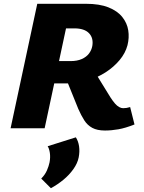

<svg xmlns="http://www.w3.org/2000/svg" viewBox="-20 -678 763 1015"><path d="M36 0 177 -658H434Q506 -658 553.5 -639Q601 -620 626.5 -588Q652 -556 658 -517.5Q664 -479 654 -439Q643 -397 612 -360Q581 -323 538 -295.5Q495 -268 445 -252.5Q395 -237 345 -237H160L185 -355H353Q388 -355 412.5 -366Q437 -377 450.5 -395Q464 -413 468 -435Q475 -477 450.5 -502.5Q426 -528 373 -528H329L216 0ZM535 12Q494 12 468 -2Q442 -16 425.5 -42Q409 -68 394 -102L322 -280L458 -335L564 -163Q577 -143 588 -130.5Q599 -118 610 -112Q621 -106 631 -106Q640 -106 649.5 -107.5Q659 -109 668 -112L691 -20Q643 -1 606 5.5Q569 12 535 12ZM249 317 198 266Q218 246 228 223Q238 200 242 180Q247 153 243.5 130Q240 107 232 95L381 48Q394 68 398 95.5Q402 123 396 154Q390 185 368 216Q346 247 315 272.5Q284 298 249 317Z"/></svg>

Font: Ysabeau Black
Style: Italic
Weight: 900
Italic angle: -12°
Version: Version 2.000;gftools[0.9.27.dev2+g8671c4b]